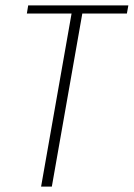

<svg xmlns="http://www.w3.org/2000/svg" viewBox="-20 -695 498 715"><path d="M133 0H173L286.5 -644.5H452.5L458 -675H85L80 -644.5H246.5Z"/></svg>

Font: Anybody SemiCondensed ExtraLight
Style: Italic
Weight: 250
Width: 4
Italic angle: -10°
Version: Version 1.113;gftools[0.9.25]